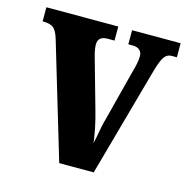

<svg xmlns="http://www.w3.org/2000/svg" viewBox="-85 -618 682 699"><g transform="rotate(15 256.0 -268.0)"><path d="M68 -435Q59 -464 46.5 -473.5Q34 -483 6 -483V-536H277V-483H251Q215 -483 215 -452Q215 -434 223 -406L276 -218Q293 -158 300 -102Q302 -116 304 -122Q313 -175 320 -198L370 -392Q375 -409 378 -424Q381 -439 381 -453Q381 -466 372 -474.5Q363 -483 345 -483H329V-536H512V-483H492Q475 -483 464.5 -468Q454 -453 442 -410L328 0H198Z"/></g></svg>

Font: Noto Serif CondExtraBold
Style: Regular
Weight: 800
Width: 3
Designer: Monotype Design Team
Foundry: Monotype Imaging Inc.
Version: Version 1.001